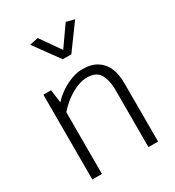

<svg xmlns="http://www.w3.org/2000/svg" viewBox="-179 -846 865 951"><g transform="rotate(-30 253.5 -371.0)"><path d="M123 0V-353Q148 -382 178 -404Q208 -426 238.5 -438.5Q269 -451 296 -451Q350 -451 369.5 -416Q389 -381 389 -331V0H444V-337Q444 -384 429 -420Q414 -456 381.5 -477Q349 -498 297 -498Q267 -498 234.5 -486Q202 -474 172.5 -454Q143 -434 122 -410L112 -485H68V0ZM264 -628 184 -742 135 -732 239 -589H288L391 -730L344 -742Z"/></g></svg>

Font: Catamaran ExtraLight
Style: Regular
Weight: 250
Designer: Pria Ravichandran
Version: Version 2.000